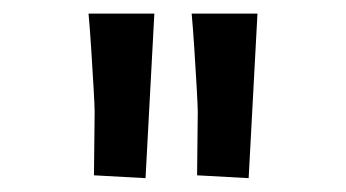

<svg xmlns="http://www.w3.org/2000/svg" viewBox="-20 -725 510 283"><path d="M346.5 -462.4 270.5 -466.6 271.5 -560Q271.5 -568 270 -594.3Q268.5 -620.5 266.5 -651.9Q264.5 -683.2 262.5 -705H359.5ZM194.5 -462.4 118.5 -466.6 119.5 -560Q119.5 -568 118 -594.3Q116.5 -620.5 114.5 -651.9Q112.5 -683.2 110.5 -705H207.5Z"/></svg>

Font: Andada Pro
Style: Regular
Weight: 400
Designer: Carolina Giovagnoli
Foundry: Huerta Tipografica
Version: Version 3.003